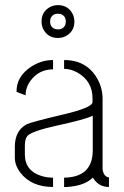

<svg xmlns="http://www.w3.org/2000/svg" viewBox="-20 -746 493 765"><path d="M145.5 -660.2Q145.5 -700.2 180.7 -718.8Q195.3 -725.6 210.9 -725.6Q251 -725.6 269.5 -690.4Q276.4 -675.8 276.4 -660.2Q276.4 -620.1 241.2 -601.6Q226.6 -594.7 210.9 -594.7Q170.9 -594.7 152.3 -629.9Q145.5 -644.5 145.5 -660.2ZM179.7 -660.2Q179.7 -636.7 201.2 -629.9Q207 -628.9 210.9 -628.9Q234.4 -628.9 241.2 -650.4Q242.2 -656.2 242.2 -660.2Q242.2 -683.6 220.7 -690.4Q214.8 -691.4 210.9 -691.4Q187.5 -691.4 180.7 -669.9Q179.7 -664.1 179.7 -660.2ZM39.1 -118.2V-163.1Q40 -226.6 86.9 -251Q104.5 -259.8 224.6 -288.1Q347.7 -316.4 348.6 -338.9V-354.5Q348.6 -421.9 290 -456.1Q262.7 -471.7 235.4 -471.7V-506.8Q326.2 -506.8 368.2 -431.6Q388.7 -394.5 388.7 -352.5V-72.3Q392.6 -42 414.1 -39.1V-1Q375 -1 353.5 -33.2Q351.6 -36.1 349.6 -38.1Q317.4 -5.9 248 -1Q241.2 -1 235.4 -1V-38.1Q348.6 -40 349.6 -145.5V-285.2Q322.3 -270.5 204.1 -245.1Q108.4 -223.6 89.8 -205.1Q79.1 -193.4 79.1 -167V-128.9Q80.1 -63.5 148.4 -43.9Q168.9 -38.1 191.4 -38.1V-1Q105.5 -1 61.5 -57.6Q39.1 -86.9 39.1 -118.2ZM45.9 -379.9Q44.9 -441.4 104.5 -480.5Q145.5 -506.8 191.4 -506.8V-469.7Q136.7 -469.7 103.5 -426.8Q82 -399.4 82 -366.2Z"/></svg>

Font: Post No Bills Jaffna Light
Style: Regular
Weight: 300
Designer: Kosala Senevirathne, Siva Puranthara, Lasantha Premarathna, Tharique Azeez
Foundry: Mooniak
Version: Version 1.220 ; ttfautohint (v1.6)